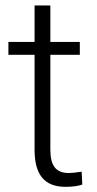

<svg xmlns="http://www.w3.org/2000/svg" viewBox="-20 -684 361 713"><path d="M108.4 -663.6V-528.3H11.2V-480.5H108.4V-127.9C108.4 -37.6 143.1 9.8 223.1 9.8C249.5 9.8 270.5 6.8 285.6 1.5L283.2 -46.4C261.2 -43 245.6 -41.5 235.8 -41.5C186.5 -41.5 167 -69.8 167 -128.4V-480.5H276.4V-528.3H167V-663.6Z"/></svg>

Font: Shabnam Thin
Style: Regular
Weight: 100
Foundry: DejaVu fonts team - Redesigned by Saber Rastikerdar - Based on Vazir font
Version: Version 5.0.1